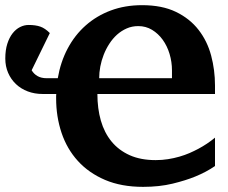

<svg xmlns="http://www.w3.org/2000/svg" viewBox="-40 -707 882 743"><path d="M792 -343.3H336.9Q336.9 -287.1 350.3 -240.2Q363.8 -193.4 391.6 -159.4Q419.4 -125.5 461.9 -106.4Q504.4 -87.4 562.5 -87.4Q587.4 -87.4 610.4 -91.1Q633.3 -94.7 654.3 -100.8Q675.3 -106.9 693.4 -114.7Q711.4 -122.6 727.1 -130.9Q762.7 -149.9 792 -174.3V-64.5Q758.8 -41.5 715.8 -23.9Q679.2 -8.8 627.9 3.7Q576.7 16.1 513.7 16.1Q429.7 16.1 366.7 -10.7Q303.7 -37.6 261.5 -84Q219.2 -130.4 198.2 -192.9Q177.2 -255.4 177.2 -326.7V-335Q177.2 -339.4 177.7 -343.3H125Q93.8 -343.3 67.4 -353.3Q41 -363.3 21.7 -381.6Q2.4 -399.9 -8.5 -425Q-19.5 -450.2 -19.5 -480.5Q-19.5 -513.2 -11.7 -537.6Q-3.9 -562 8.8 -578.1Q21.5 -594.2 37.6 -602.3Q53.7 -610.4 70.8 -610.4Q97.7 -610.4 116 -604Q134.3 -597.7 152.8 -579.1L82.5 -435.1Q90.8 -420.9 105.2 -412.6Q119.6 -404.3 141.1 -404.3H183.6Q194.3 -467.3 221.9 -519.3Q249.5 -571.3 291.7 -608.6Q334 -646 388.9 -666.5Q443.8 -687 509.8 -687Q587.4 -687 641.1 -660.9Q694.8 -634.8 728.5 -591.3Q762.2 -547.9 777.1 -491.9Q792 -436 792 -376ZM625.5 -434.6Q625.5 -467.3 616.2 -498.3Q606.9 -529.3 589.6 -553.2Q572.3 -577.1 548.3 -591.6Q524.4 -606 495.1 -606Q470.7 -606 450.2 -596.9Q429.7 -587.9 412.8 -572.8Q396 -557.6 383.1 -537.6Q370.1 -517.6 361.3 -495.1Q352.5 -472.7 348.1 -449.2Q343.8 -425.8 343.8 -404.3H625.5Z"/></svg>

Font: Charis SIL
Style: Bold
Weight: 700
Foundry: SIL International
Version: Version 4.112